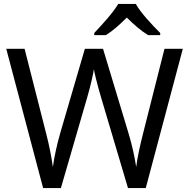

<svg xmlns="http://www.w3.org/2000/svg" viewBox="-20 -964 970 984"><path d="M463 -784H523C558 -806 594 -838 630 -874C666 -838 704 -805 739 -784H801V-795C763 -833 700 -899 676 -944H586C560 -899 500 -834 463 -795ZM201 0H292L427 -465C445 -526 459 -591 461 -609C464 -591 480 -525 497 -468L636 0H727L917 -714H823L713 -279C697 -216 684 -157 678 -108C671 -154 658 -218 639 -280L508 -714H415L289 -283C272 -224 258 -160 251 -108C244 -158 233 -216 217 -278L106 -714H12Z"/></svg>

Font: Noto Sans Math
Style: Regular
Weight: 400
Designer: Monotype Design Team, Delve Withrington, Jeff Kellem
Foundry: Monotype Imaging Inc., Delve Fonts LLC
Version: Version 3.000